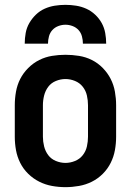

<svg xmlns="http://www.w3.org/2000/svg" viewBox="-20 -764 540 792"><path d="M250 8Q278 8 306 3Q334 -2 359 -14.5Q384 -27 404 -47Q424 -67 436.5 -92Q449 -117 454 -144.5Q459 -172 459 -200V-330Q459 -358 454 -386Q449 -414 436.5 -438.5Q424 -463 404 -483.5Q384 -504 359 -516.5Q334 -529 306 -533.5Q278 -538 250 -538Q222 -538 194.5 -533.5Q167 -529 142 -516.5Q117 -504 96.5 -483.5Q76 -463 63.5 -438.5Q51 -414 46 -386Q41 -358 41 -330V-200Q41 -172 46 -144.5Q51 -117 63.5 -92Q76 -67 96.5 -47Q117 -27 142 -14.5Q167 -2 194.5 3Q222 8 250 8ZM250 -92Q230 -92 210.5 -100Q191 -108 179 -124Q167 -140 162 -160Q157 -180 157 -200V-330Q157 -350 162 -370Q167 -390 179 -406Q191 -422 210.5 -430Q230 -438 250 -438Q270 -438 289.5 -430Q309 -422 321.5 -406Q334 -390 338.5 -370Q343 -350 343 -330V-200Q343 -180 338.5 -160Q334 -140 321.5 -124Q309 -108 289.5 -100Q270 -92 250 -92ZM82 -584H178Q178 -599 182 -614Q186 -629 196 -640Q206 -651 220.5 -656.5Q235 -662 250 -662Q265 -662 279.5 -656.5Q294 -651 304 -640Q314 -629 318 -614Q322 -599 322 -584H418Q418 -606 414 -628Q410 -650 399.5 -669Q389 -688 372.5 -703.5Q356 -719 336 -728Q316 -737 294 -740.5Q272 -744 250 -744Q228 -744 206 -740.5Q184 -737 164 -728Q144 -719 128 -703.5Q112 -688 101 -669Q90 -650 86 -628Q82 -606 82 -584Z"/></svg>

Font: Iosevka SS09
Style: Bold
Weight: 700
Monospace: yes
Designer: Belleve Invis
Foundry: Belleve Invis
Version: Version 5.2.1; ttfautohint (v1.8.3)